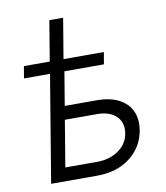

<svg xmlns="http://www.w3.org/2000/svg" viewBox="-82 -797 750 865"><g transform="rotate(-10 293.0 -364.0)"><path d="M43.9 -488.8 53.2 -543.5H418.9L409.7 -488.8ZM171.4 -543.5 202.1 -727.5H265.1L234.4 -543.5ZM191.4 -335H348.6Q410.6 -335 450.9 -313.7Q491.2 -292.5 508.1 -255.1Q524.9 -217.8 516.6 -168.5Q508.8 -119.6 479.2 -81.5Q449.7 -43.5 402.3 -21.7Q355 0 293.5 0H82L171.9 -542.5H237.8L157.7 -61.5H302.7Q361.8 -61.5 402.3 -90.6Q442.9 -119.6 450.2 -166.5Q458 -214.4 428 -243.9Q397.9 -273.4 338.9 -273.4H180.7Z"/></g></svg>

Font: Inter 16pt Light
Style: Italic
Weight: 300
Italic angle: -9.3988°
Version: Version 4.001;git-66647c0bb